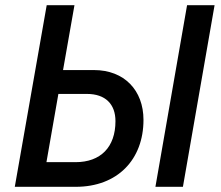

<svg xmlns="http://www.w3.org/2000/svg" viewBox="-20 -720 853 740"><path d="M37 0H272C433 0 533 -105 533 -258C533 -372 459 -450 342 -450H223L267 -700H160ZM579 0H685L807 -700H701ZM159 -95 205 -358H315C386 -358 425 -319 425 -253C425 -153 368 -95 271 -95Z"/></svg>

Font: Fixel Text 20240404 Medium
Style: Italic
Weight: 500
Width: 4
Italic angle: -10°
Designer: AlfaBravo + MacPaw
Foundry: Kyrylo Tkachov, Marchela Mozhyna, Serhii Makarenko, Maria Weinstein, Zakhar Kryvoshyya
Version: Version 1.211;Glyphs 3.2 (3225)